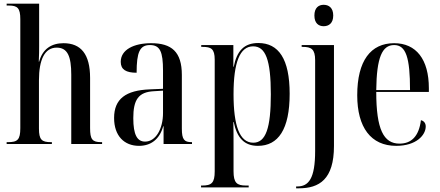

<svg xmlns="http://www.w3.org/2000/svg" viewBox="-20 -780 2384 1040"><path d="M16 0H261V-10H256C206 -10 191 -23 191 -84V-345C191 -457 222 -522 287 -522C346 -522 366 -475 366 -375V0H533V-10H528C480 -10 468 -25 468 -86V-358C468 -487 418 -546 324 -546C260 -546 211 -516 192 -446H190C192 -484 192 -506 192 -532V-760H16V-750H28C75 -750 90 -736 90 -676V-86C90 -23 75 -10 23 -10H16Z M733 10C796 10 844 -24 864 -96H866V0H1020V-10H1018C978 -10 965 -24 965 -83V-374C965 -500 909 -546 799 -546C705 -546 634 -511 634 -445C634 -403 663 -386 720 -386C720 -497 737 -536 792 -536C847 -536 863 -500 863 -397V-299L792 -296C662 -291 598 -245 598 -141C598 -44 653 10 733 10ZM766 -13C723 -13 702 -50 702 -140C702 -239 729 -282 815 -286L863 -289V-168C863 -82 824 -13 766 -13Z M1069 235H1327V225H1313C1263 225 1245 211 1245 147V12C1245 -33 1245 -75 1244 -119H1246C1264 -33 1303 10 1377 10C1487 10 1549 -79 1549 -272C1549 -461 1489 -547 1379 -547C1303 -547 1263 -505 1246 -418H1244V-536H1070V-526H1078C1123 -526 1143 -516 1143 -457V148C1143 211 1126 225 1075 225H1069ZM1352 -7C1277 -7 1245 -101 1245 -270C1245 -441 1279 -529 1351 -529C1418 -529 1447 -457 1447 -269C1447 -87 1420 -7 1352 -7Z M1733 -638C1761 -638 1785 -654 1785 -696C1785 -738 1761 -754 1733 -754C1706 -754 1683 -738 1683 -696C1683 -654 1706 -638 1733 -638ZM1584 240H1599C1709 240 1789 192 1789 11V-536H1614V-526H1620C1666 -526 1687 -514 1687 -454V38C1687 187 1652 230 1590 230H1584Z M2126 10C2236 10 2286 -49 2286 -95C2286 -112 2277 -125 2260 -129C2249 -40 2207 -2 2144 -2C2058 -2 2018 -79 2018 -282H2303V-302C2303 -459 2234 -546 2115 -546C1988 -546 1915 -451 1915 -264C1915 -90 1989 10 2126 10ZM2201 -292H2018C2020 -469 2050 -536 2115 -536C2179 -536 2201 -468 2201 -292Z"/></svg>

Font: Noto Serif Display Condensed Medium
Style: Regular
Weight: 500
Width: 3
Designer: Monotype Design Team
Foundry: Monotype Imaging Inc.
Version: Version 2.009